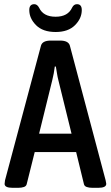

<svg xmlns="http://www.w3.org/2000/svg" viewBox="-20 -896 530 918"><path d="M40 2Q2 2 2 -17Q2 -22 4 -34L176 -678Q183 -702 223 -702H267Q307 -702 314 -678L485 -34Q486 -27 487 -23.5Q488 -20 488 -17Q488 2 450 2H422Q406 2 394.5 -2Q383 -6 381 -17L344 -169H146L108 -17Q106 -6 94.5 -2Q83 2 67 2ZM230 -513 167 -257H322L259 -513Q255 -528 252.5 -545Q250 -562 247 -578H242Q240 -562 237 -545Q234 -528 230 -513ZM246 -743Q185 -743 152.5 -775.5Q120 -808 120 -848Q120 -876 144 -876Q158 -876 167 -859Q187 -816 246 -816Q305 -816 325 -860Q333 -876 348 -876Q371 -876 371 -848Q371 -808 338.5 -775.5Q306 -743 246 -743Z"/></svg>

Font: Asap Condensed Medium
Style: Regular
Weight: 500
Width: 3
Designer: Pablo Cosgaya
Foundry: Omnibus-Type
Version: Version 3.001; ttfautohint (v1.8.4.7-5d5b)